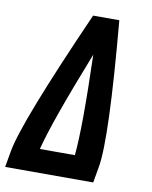

<svg xmlns="http://www.w3.org/2000/svg" viewBox="-97 -797 680 859"><g transform="rotate(10 243.0 -367.5)"><path d="M-14 0 -1 -74Q22 -207 256 -735H375Q422 -207 399 -74L386 0ZM125 -106H284Q297 -232 287 -563Q156 -231 125 -106Z"/></g></svg>

Font: Iosevka SS08
Style: Bold Italic
Weight: 700
Italic angle: -10°
Monospace: yes
Designer: Belleve Invis
Foundry: Belleve Invis
Version: 2.1.0; ttfautohint (v1.8.2)